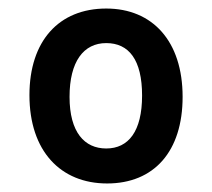

<svg xmlns="http://www.w3.org/2000/svg" viewBox="-20 -548 497 450"><path d="M231 -118C341 -118 408 -193 408 -321C408 -452 337 -528 229 -528C118 -528 49 -452 49 -325C49 -194 122 -118 231 -118ZM229 -200C178 -200 143 -238 143 -321C143 -404 176 -447 229 -447C282 -447 313 -408 313 -324C313 -240 281 -200 229 -200Z"/></svg>

Font: Noto Sans Devanagari Condensed Medium
Style: Regular
Weight: 500
Width: 3
Designer: Jelle Bosma - Monotype Design Team
Foundry: Monotype Imaging Inc.
Version: Version 2.004